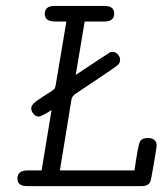

<svg xmlns="http://www.w3.org/2000/svg" viewBox="-20 -631 565 651"><path d="M39.1 -25.9Q39.1 -52.7 73.2 -53.2Q73.2 -53.2 121.1 -53.2L154.8 -257.8Q120.6 -235.8 110.8 -235.8Q101.1 -235.8 93.5 -244.9Q85.9 -253.9 85.9 -263.2Q85.9 -276.4 106 -290Q115.7 -296.9 126 -303.5Q136.2 -310.1 141.6 -313.5Q147 -316.9 152.6 -320.6Q158.2 -324.2 160.2 -326.2Q162.1 -328.1 164.1 -329.6Q166 -331.1 166.5 -333.5Q167 -335.9 167.5 -337.4Q168 -338.9 168.9 -342.8L205.1 -558.1H167Q131.8 -558.1 131.8 -584Q131.8 -610.8 164.1 -610.8H335Q367.2 -610.8 367.2 -585Q367.2 -559.1 335.9 -558.1H267.1L236.8 -377Q349.6 -452.1 354 -454.1Q357.9 -455.1 360.8 -455.1Q372.1 -455.1 379.6 -446.5Q387.2 -438 387.2 -428.2Q387.2 -417 378.2 -409.4Q369.1 -401.9 312 -363.8Q269 -335 238.8 -314.9Q223.6 -305.2 222.2 -293L183.1 -53.2H436Q448.2 -140.1 455.1 -151.9Q461.9 -163.1 481 -163.1Q510.7 -163.1 511.2 -137.2Q511.2 -132.3 501.7 -76.7Q492.2 -21 490.2 -16.1Q483.4 0 460.9 0H70.8Q39.1 0 39.1 -25.9Z"/></svg>

Font: CMU Typewriter Text
Style: LightOblique
Weight: 200
Italic angle: -9.46001°
Version: Version 0.7.0